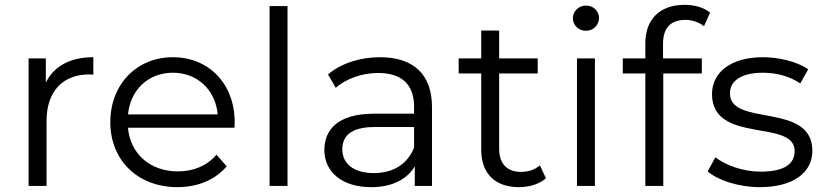

<svg xmlns="http://www.w3.org/2000/svg" viewBox="-20 -767 3403 792"><path d="M172 -268C172 -390 239 -460 348 -460C353 -460 359 -459 365 -459V-531C270 -531 202 -494 169 -426V-526H98V0H172Z M508 -295C518 -397 592 -467 693 -467C794 -467 869 -396 878 -295ZM712 5C795 5 868 -25 915 -81L873 -129C834 -83 778 -60 714 -60C599 -60 517 -133 508 -240H947C948 -248 948 -257 948 -263C948 -422 841 -531 693 -531C544 -531 435 -419 435 -263C435 -107 547 5 712 5Z M1166 0V-742H1092V0Z M1688 -158C1661 -90 1602 -53 1522 -53C1440 -53 1392 -91 1392 -151C1392 -203 1424 -243 1525 -243H1688ZM1511 5C1597 5 1659 -27 1691 -81V0H1762V-325C1762 -462 1684 -531 1547 -531C1464 -531 1386 -505 1333 -460L1365 -405C1408 -442 1472 -466 1540 -466C1638 -466 1688 -417 1688 -328V-298H1523C1371 -298 1318 -230 1318 -148C1318 -57 1392 5 1511 5Z M2198 -526H2039V-641H1965V-526H1872V-464H1965V-150C1965 -52 2021 5 2121 5C2162 5 2205 -7 2232 -32L2207 -85C2187 -67 2159 -58 2129 -58C2071 -58 2039 -92 2039 -154V-464H2198Z M2434 0V-526H2360V0ZM2397 -640C2428 -640 2451 -664 2451 -693C2451 -722 2427 -744 2397 -744C2367 -744 2343 -720 2343 -692C2343 -663 2367 -640 2397 -640Z M2875 -526H2715V-587C2715 -651 2746 -685 2807 -685C2836 -685 2864 -675 2884 -659L2909 -715C2883 -737 2843 -747 2803 -747C2699 -747 2642 -684 2642 -589V-526H2549V-464H2642V0H2716V-464H2875Z M3114 5C3251 5 3331 -54 3331 -145C3331 -348 2991 -242 2991 -382C2991 -431 3034 -467 3127 -467C3180 -467 3235 -454 3281 -423L3314 -481C3270 -512 3195 -531 3127 -531C2993 -531 2917 -467 2917 -379C2917 -171 3258 -278 3258 -144C3258 -92 3217 -59 3118 -59C3045 -59 2974 -85 2931 -118L2899 -60C2942 -23 3027 5 3114 5Z"/></svg>

Font: Montserrat-Alt1
Style: Regular
Weight: 400
Designer: Differentunic
Foundry: Differentunic
Version: Version 7.222